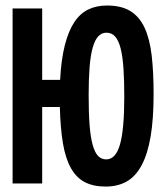

<svg xmlns="http://www.w3.org/2000/svg" viewBox="-20 -669 590 700"><path d="M370.1 -648.9Q421.9 -648.9 455.1 -628.7Q488.3 -608.4 507.1 -567.9Q525.9 -527.3 533 -466.8Q540 -406.2 540 -326.2Q540 -234.9 529.1 -170.9Q518.1 -106.9 496.3 -66.4Q474.6 -25.9 441.9 -7.3Q409.2 11.2 365.2 11.2Q320.3 11.2 289.3 -4.9Q258.3 -21 238.5 -56.2Q218.8 -91.3 209.5 -146.2Q200.2 -201.2 198.2 -278.8H133.8V0H25.9V-638.2H133.8V-377.9H199.2Q203.1 -452.1 216.3 -503.9Q229.5 -555.7 250.7 -587.9Q272 -620.1 302 -634.5Q332 -648.9 370.1 -648.9ZM433.1 -315.9Q433.1 -375 430.2 -419.2Q427.2 -463.4 419.9 -492.2Q412.6 -521 400.1 -535.4Q387.7 -549.8 368.2 -549.8Q350.6 -549.8 338.1 -536.4Q325.7 -522.9 317.9 -495.1Q310.1 -467.3 306.6 -424.1Q303.2 -380.9 303.2 -321.8Q303.2 -257.8 306.6 -213.1Q310.1 -168.5 317.9 -140.6Q325.7 -112.8 337.6 -100.3Q349.6 -87.9 367.2 -87.9Q402.3 -87.9 417.7 -143.1Q433.1 -198.2 433.1 -315.9Z"/></svg>

Font: Code New Roman
Style: Bold
Weight: 700
Monospace: yes
Designer: Sam Radian
Foundry: Code New Roman
Version: Version 1.508 October 19, 2014